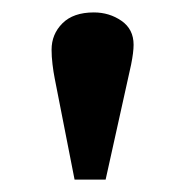

<svg xmlns="http://www.w3.org/2000/svg" viewBox="-20 -814 298 309"><path d="M100 -525 68 -688Q66 -698 64.5 -710.5Q63 -723 63 -734Q63 -759 80.5 -776.5Q98 -794 131 -794Q156 -794 175.5 -780.5Q195 -767 195 -742Q195 -736 194 -728Q193 -720 191 -710L150 -525Z"/></svg>

Font: Literata
Style: Bold
Weight: 700
Designer: Latin by Veronika Burian and Jose Scaglione. Greek by Irene Vlachou. Cyrillic by Vera Evstafieva.
Foundry: TypeTogether
Version: Version 3.103; ttfautohint (v1.8.4.7-5d5b);gftools[0.9.29]